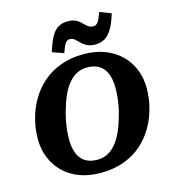

<svg xmlns="http://www.w3.org/2000/svg" viewBox="-137 -1070 1084 1200"><g transform="rotate(-15 405.5 -470.0)"><path d="M367 17Q291 17 231 -5.5Q171 -28 128.5 -69Q86 -110 63 -166.5Q40 -223 40 -289Q40 -353 56.5 -416.5Q73 -480 105.5 -536Q138 -592 187 -635Q236 -678 302.5 -703Q369 -728 453 -728Q528 -728 588.5 -705Q649 -682 691.5 -641Q734 -600 757 -544Q780 -488 780 -421Q780 -357 763.5 -293.5Q747 -230 714.5 -174Q682 -118 633 -75Q584 -32 517.5 -7.5Q451 17 367 17ZM453 -642Q416 -642 386.5 -627Q357 -612 332.5 -583Q308 -554 289 -512.5Q270 -471 255 -417Q246 -386 240 -355Q234 -324 231 -294.5Q228 -265 228 -238Q228 -197 236.5 -165.5Q245 -134 262.5 -112Q280 -90 306 -79Q332 -68 367 -68Q404 -68 433.5 -83Q463 -98 487.5 -127Q512 -156 531 -197.5Q550 -239 565 -293Q575 -325 580.5 -355.5Q586 -386 589 -415.5Q592 -445 592 -472Q592 -513 583.5 -544.5Q575 -576 557.5 -598Q540 -620 514 -631Q488 -642 453 -642ZM542 -767Q515 -767 496 -774.5Q477 -782 464 -793Q451 -804 440.5 -815Q430 -826 419.5 -833.5Q409 -841 395 -841Q375 -841 363.5 -822.5Q352 -804 339 -765L265 -791Q283 -849 302 -884.5Q321 -920 347.5 -936Q374 -952 410 -952Q437 -952 454.5 -945Q472 -938 485 -927Q498 -916 508.5 -905Q519 -894 530.5 -887Q542 -880 558 -880Q572 -880 581.5 -888.5Q591 -897 599 -914Q607 -931 617 -957L690 -929Q672 -869 650.5 -833.5Q629 -798 602.5 -782.5Q576 -767 542 -767Z"/></g></svg>

Font: Roboto Serif 20pt
Style: Bold Italic
Weight: 700
Italic angle: -10°
Version: Version 1.007